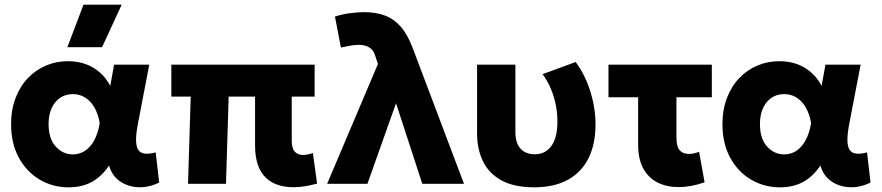

<svg xmlns="http://www.w3.org/2000/svg" viewBox="-20 -787 3775 822"><path d="M273.5 15Q206 15 150 -18Q94 -51 60.8 -111.8Q27.5 -172.5 27.5 -255Q27.5 -317 46.5 -367Q65.5 -417 99 -452.2Q132.5 -487.5 176.5 -506.2Q220.5 -525 271.5 -525Q312 -525 346.2 -512.8Q380.5 -500.5 407.2 -477Q434 -453.5 452 -419.5L468.5 -510H619L571 -260Q562.5 -217 562.5 -189Q562.5 -161 571.2 -146.5Q580 -132 598.8 -129.5Q617.5 -127 646.5 -134.5L661.5 -5.5Q615.5 17 570.5 14.5Q525.5 12 492 -12Q458.5 -36 447 -78.5Q416 -32 373.8 -8.5Q331.5 15 273.5 15ZM292 -126Q321 -126 344.2 -141.5Q367.5 -157 383.8 -187Q400 -217 407 -260.5Q404 -277.5 398.2 -295.2Q392.5 -313 383 -329Q373.5 -345 360.2 -357.2Q347 -369.5 330 -376.8Q313 -384 291.5 -384Q261 -384 237.8 -368.5Q214.5 -353 201.2 -324.2Q188 -295.5 188 -256Q188 -193.5 218.5 -159.8Q249 -126 292 -126ZM268.5 -585 337.5 -767H501L417 -585Z M1235.5 14.5Q1198.5 14.5 1168.5 4.2Q1138.5 -6 1116.8 -27.5Q1095 -49 1083.5 -83Q1072 -117 1072 -164.5V-373.5H959L947.5 0H785L796.5 -373.5H713.5V-510H1327V-373.5H1229V-185Q1229 -152 1242 -137.8Q1255 -123.5 1277.5 -123.5Q1287.5 -123.5 1298 -125.8Q1308.5 -128 1319.5 -132L1337.5 -1Q1310.5 6.5 1285 10.5Q1259.5 14.5 1235.5 14.5Z M1380.5 0 1598 -513 1586.5 -548Q1580 -572.5 1561 -583.8Q1542 -595 1516.5 -595Q1501 -595 1481.2 -591.8Q1461.5 -588.5 1439.5 -583.5L1414 -716Q1444 -726 1478 -730.5Q1512 -735 1539.5 -735Q1588.5 -735 1627.2 -720.8Q1666 -706.5 1695.5 -673Q1725 -639.5 1747 -581L1966.5 0H1788L1675.5 -345L1553 0Z M2269 15Q2180 15 2126 -15.2Q2072 -45.5 2047.2 -97.5Q2022.5 -149.5 2022.5 -215V-510H2186.5V-221.5Q2186.5 -175 2208.2 -150.8Q2230 -126.5 2269.5 -126.5Q2293.5 -126.5 2311.5 -136.2Q2329.5 -146 2341.8 -163.8Q2354 -181.5 2360.2 -207.2Q2366.5 -233 2366.5 -265Q2366.5 -303 2359.2 -339Q2352 -375 2338 -408Q2324 -441 2303 -469.5L2444.5 -521.5Q2485 -467 2507.2 -396Q2529.5 -325 2529.5 -254.5Q2529.5 -169 2499.2 -109Q2469 -49 2411 -17.2Q2353 14.5 2269 15Z M2884.5 14Q2834.5 14 2795.5 -5.5Q2756.5 -25 2734.2 -65.2Q2712 -105.5 2712 -168V-370.5H2585V-510H3027.5V-370.5H2876V-198.5Q2876 -159.5 2889.8 -143.8Q2903.5 -128 2928.5 -128Q2939 -128 2950 -130.2Q2961 -132.5 2973 -137L2996.5 -6.5Q2968 3.5 2939.5 8.8Q2911 14 2884.5 14Z M3319 15Q3251.5 15 3195.5 -18Q3139.5 -51 3106.2 -111.8Q3073 -172.5 3073 -255Q3073 -317 3092 -367Q3111 -417 3144.5 -452.2Q3178 -487.5 3222 -506.2Q3266 -525 3317 -525Q3357.5 -525 3391.8 -512.8Q3426 -500.5 3452.8 -477Q3479.5 -453.5 3497.5 -419.5L3514 -510H3664.5L3616.5 -260Q3608 -217 3608 -189Q3608 -161 3616.8 -146.5Q3625.5 -132 3644.2 -129.5Q3663 -127 3692 -134.5L3707 -5.5Q3661 17 3616 14.5Q3571 12 3537.5 -12Q3504 -36 3492.5 -78.5Q3461.5 -32 3419.2 -8.5Q3377 15 3319 15ZM3337.5 -126Q3366.5 -126 3389.8 -141.5Q3413 -157 3429.2 -187Q3445.5 -217 3452.5 -260.5Q3449.5 -277.5 3443.8 -295.2Q3438 -313 3428.5 -329Q3419 -345 3405.8 -357.2Q3392.5 -369.5 3375.5 -376.8Q3358.5 -384 3337 -384Q3306.5 -384 3283.2 -368.5Q3260 -353 3246.8 -324.2Q3233.5 -295.5 3233.5 -256Q3233.5 -193.5 3264 -159.8Q3294.5 -126 3337.5 -126Z"/></svg>

Font: Geologica Roman
Style: Bold
Weight: 700
Designer: Sindre Bremnes, Frode Helland
Foundry: Monokrom Skriftforlag AS
Version: Version 1.010;gftools[0.9.28]